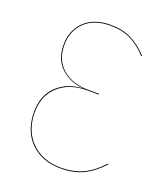

<svg xmlns="http://www.w3.org/2000/svg" viewBox="-130 -781 768 882"><g transform="rotate(20 254.0 -340.5)"><path d="M444 -605 441 -602Q402 -645 359.5 -665.5Q317 -686 261 -686Q180 -686 135.5 -642.5Q91 -599 91 -531Q91 -456 139.5 -415Q188 -374 264 -374H318L317 -370H260Q174 -370 121.5 -322.5Q69 -275 69 -195Q69 -103 124 -49Q179 5 269 5Q330 5 377 -17.5Q424 -40 465 -86L469 -84Q425 -36 378 -13.5Q331 9 269 9Q177 9 121 -46Q65 -101 65 -195Q65 -275 114.5 -322Q164 -369 242 -372Q176 -377 131.5 -417.5Q87 -458 87 -531Q87 -601 133 -645.5Q179 -690 261 -690Q318 -690 361 -669Q404 -648 444 -605Z"/></g></svg>

Font: FiraGO Four
Style: Regular
Weight: 100
Designer: bBox Type
Foundry: bBox Type GmbH
Version: Version 1.001